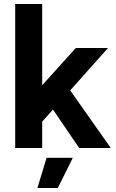

<svg xmlns="http://www.w3.org/2000/svg" viewBox="-20 -740 581 960"><path d="M56 -720H191V-314L359 -500H520L331 -288L534 0H376L245 -192L191 -132V0H56ZM213 49H344L269 200H167Z"/></svg>

Font: Oak Sans
Style: Bold
Weight: 700
Designer: Erik Kennedy, Walven
Foundry: Erik Kennedy, Walven
Version: Version 1.000